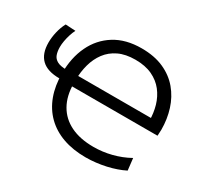

<svg xmlns="http://www.w3.org/2000/svg" viewBox="-150 -935 1223 1155"><g transform="rotate(30 462.0 -357.5)"><path d="M562 10.8Q473.5 10.8 403.9 -14.1Q334.3 -39 285.9 -86.6Q237.5 -134.1 212.1 -202.4Q186.8 -270.7 186.8 -357.7Q186.8 -464.8 226.4 -547.9Q266 -631.1 342.1 -678.6Q418.1 -726.2 527.9 -726.2Q616.5 -726.2 681.7 -697.1Q746.8 -668.1 789.6 -617.1Q832.3 -566.1 853.2 -500.1Q874.1 -434.2 874.1 -360.4L872 -318.3H255.9V-391.1H799.2L784.9 -371.1Q784.9 -424.9 770.6 -474.6Q756.2 -524.3 725.6 -563.4Q695 -602.4 646.4 -625.3Q597.9 -648.1 529.3 -648.1Q461.7 -648.1 413.8 -625.2Q366 -602.3 336.2 -562.3Q306.4 -522.3 292.4 -471Q278.3 -419.8 278 -363.1V-337.4Q278.6 -252 313 -191.6Q347.3 -131.2 412.6 -99.3Q477.9 -67.3 571.2 -67.3Q602 -67.3 632.9 -71.1Q663.8 -74.9 694.5 -82.7Q725.2 -90.5 754.9 -102.1Q784.5 -113.7 812.1 -129.1L821.5 -46.8Q795.8 -33.8 765.4 -23.2Q734.9 -12.5 701.2 -5Q667.4 2.5 632.3 6.6Q597.2 10.8 562 10.8ZM187.8 -321.9Q104.9 -321.9 64.3 -360.7Q23.7 -399.4 23.7 -476.6Q23.7 -494 26 -512.9Q28.3 -531.9 32.8 -550.9Q37.2 -569.9 43.8 -588Q50.4 -606.1 59 -621.8L128.8 -617.8Q119.1 -599.1 111.8 -575.7Q104.5 -552.3 100.4 -529.2Q96.4 -506.1 96.4 -487.7Q96.4 -457.5 104.3 -435Q112.2 -412.5 135.2 -400.2Q158.3 -387.8 203.9 -387.8H234.1V-321.9Z"/></g></svg>

Font: Commissioner Thin
Style: Regular
Weight: 100
Designer: Kostas Bartsokas
Foundry: Kostas Bartsokas
Version: Version 1.001;gftools[0.9.23]